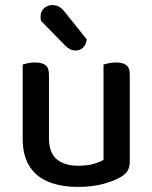

<svg xmlns="http://www.w3.org/2000/svg" viewBox="-20 -719 598 753"><path d="M69 -175V-260H172V-178Q172 -120 202.5 -94.5Q233 -69 287 -69Q323 -69 348 -76.5Q373 -84 386 -92V-260H489V-88Q489 -66 482 -52Q475 -38 454 -25Q429 -10 386 2Q343 14 286 14Q219 14 170 -6Q121 -26 95 -68Q69 -110 69 -175ZM489 -210H386V-466Q393 -468 406 -471Q419 -474 433 -474Q462 -474 475.5 -463.5Q489 -453 489 -426ZM172 -210H69V-466Q76 -468 89 -471Q102 -474 117 -474Q145 -474 158.5 -463.5Q172 -453 172 -426ZM236 -540 141 -637Q140 -641 139.5 -645.5Q139 -650 139 -653Q139 -674 152.5 -686.5Q166 -699 185 -699Q199 -699 210 -693.5Q221 -688 230 -677L320 -565Q318 -544 306 -532.5Q294 -521 277 -521Q264 -521 254.5 -526Q245 -531 236 -540Z"/></svg>

Font: Baloo Bhaijaan 2 Medium
Style: Regular
Weight: 500
Designer: Sanskriti Dholi, Noopur Datye and Ek Type
Foundry: Ek Type
Version: Version 1.701